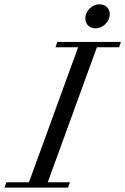

<svg xmlns="http://www.w3.org/2000/svg" viewBox="-66 -854 570 874"><path d="M368.2 -725.1Q347.7 -725.1 335 -738Q322.3 -751 322.3 -770Q322.3 -795.4 342 -814.9Q361.8 -834.5 386.7 -834.5Q407.2 -834.5 420.4 -821.8Q433.6 -809.1 433.6 -789.6Q433.6 -764.2 413.8 -744.6Q394 -725.1 368.2 -725.1ZM-45.9 0 -37.1 -24.4H65.9L289.6 -638.7H186.5L195.3 -663.1H484.4L476.1 -638.7H375L151.4 -24.4H252.4L243.7 0Z"/></svg>

Font: Elstob 18pt
Style: Italic
Weight: 400
Italic angle: -20°
Designer: Peter S. Baker
Version: Version 1.015